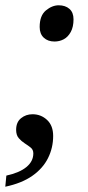

<svg xmlns="http://www.w3.org/2000/svg" viewBox="-28 -560 334 726"><path d="M-8 146 -4 104Q46 93 72 71.5Q98 50 98 20Q98 6 88 -2Q78 -10 65.5 -18Q53 -26 43 -37.5Q33 -49 33 -69Q33 -98 51.5 -113Q70 -128 95 -128Q127 -128 150 -106.5Q173 -85 173 -46Q173 -1 153.5 38Q134 77 94 105Q54 133 -8 146ZM178 -403Q153 -403 137.5 -417.5Q122 -432 122 -458Q122 -501 145.5 -520.5Q169 -540 194 -540Q219 -540 234.5 -526.5Q250 -513 250 -487Q250 -458 239.5 -439Q229 -420 213 -411.5Q197 -403 178 -403Z"/></svg>

Font: NotoSerifTamilSlanted
Style: Italic
Weight: 400
Italic angle: -12°
Designer: Indian Type Foundry, Tom Grace, and the Monotype Design Team
Foundry: Monotype Imaging Inc.
Version: Version 2.001